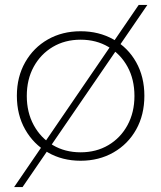

<svg xmlns="http://www.w3.org/2000/svg" viewBox="-20 -647 650 774"><path d="M305 -521Q379 -521 437.5 -488Q496 -455 529 -396Q562 -337 562 -261Q562 -184 529 -125Q496 -66 437.5 -32.5Q379 1 305 1Q231 1 173 -32.5Q115 -66 81.5 -125Q48 -184 48 -261Q48 -337 81.5 -396Q115 -455 173 -488Q231 -521 305 -521ZM305 -487Q242 -487 193 -458Q144 -429 116 -378Q88 -327 88 -260Q88 -194 116 -142.5Q144 -91 193 -62Q242 -33 305 -33Q368 -33 417 -62Q466 -91 494 -142.5Q522 -194 522 -260Q522 -327 494 -378Q466 -429 417 -458Q368 -487 305 -487ZM539 -627H574L71 107H37Z"/></svg>

Font: Alexandria ExtraLight
Style: Regular
Weight: 250
Designer: Mohamed Gaber
Foundry: Kief Type Foundry
Version: Version 5.100